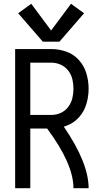

<svg xmlns="http://www.w3.org/2000/svg" viewBox="-20 -994 540 1014"><path d="M60 0V-735H251Q292 -735 331 -721Q370 -707 397.5 -676Q425 -645 436.5 -605.5Q448 -566 448 -525.5Q448 -485 436.5 -445.5Q425 -406 397.5 -375Q370 -344 331 -330Q324 -327 317 -325Q448 -134 448 0H368Q368 -128 229 -315H140V0ZM251 -387Q277 -387 300.5 -397.5Q324 -408 340 -429Q356 -450 362 -475Q368 -500 368 -525.5Q368 -551 362 -576Q356 -601 340 -621.5Q324 -642 300.5 -652.5Q277 -663 251 -663H140V-387ZM206 -774 76 -924 145 -974 250 -833 355 -974 424 -924 294 -774Z"/></svg>

Font: Iosevka SS08
Style: Regular
Weight: 400
Monospace: yes
Designer: Belleve Invis
Foundry: Belleve Invis
Version: 2.1.0; ttfautohint (v1.8.2)